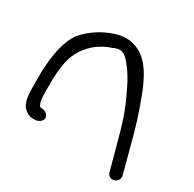

<svg xmlns="http://www.w3.org/2000/svg" viewBox="-125 -674 810 803"><g transform="rotate(30 280.0 -272.5)"><path d="M91 -307C101 -388 153 -448 226 -476H228C255 -488 268 -493 289 -481C301 -474 312 -461 326 -443C342 -422 358 -396 372 -366C415 -280 430 -230 459 -120L485 -24C494 13 546 -2 540 -37L514 -135C485 -247 469 -299 435 -386C413 -438 386 -496 333 -526C282 -553 238 -545 191 -526C144 -506 107 -478 79 -445C43 -394 32 -322 29 -243V-180C29 -141 30 -94 56 -73C67 -63 79 -57 94 -57H104C124 -57 140 -70 140 -85C140 -100 124 -113 104 -113H100C88 -121 85 -148 85 -180V-243C86 -264 87 -284 91 -307Z"/></g></svg>

Font: Stray Cat
Style: BdExt
Weight: 700
Version: Version 1.0